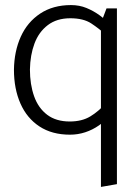

<svg xmlns="http://www.w3.org/2000/svg" viewBox="-20 -518 552 757"><path d="M400 -485 378 -427V219L441 208V-485ZM395 -109Q369 -79 336 -59Q303 -39 255 -39Q201 -39 166 -65.5Q131 -92 114.5 -138.5Q98 -185 98 -244Q99 -301 116 -346.5Q133 -392 168.5 -419Q204 -446 257 -446Q309 -446 340 -425.5Q371 -405 396 -382L416 -422Q397 -440 373 -457.5Q349 -475 321 -486.5Q293 -498 260 -498Q189 -498 138.5 -464.5Q88 -431 62 -373.5Q36 -316 35 -243Q35 -168 60.5 -110Q86 -52 135.5 -19.5Q185 13 256 13Q287 13 316 3.5Q345 -6 370 -23.5Q395 -41 415 -64Z"/></svg>

Font: Catamaran Thin Light
Style: Regular
Weight: 300
Version: Version 2.000